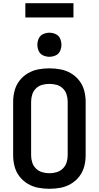

<svg xmlns="http://www.w3.org/2000/svg" viewBox="-20 -1169 616 1197"><path d="M288 8Q323 8 357.5 1.5Q392 -5 422.5 -23Q453 -41 474.5 -69Q496 -97 505 -131Q514 -165 514 -200V-535Q514 -570 505 -604Q496 -638 474.5 -666Q453 -694 422.5 -712Q392 -730 357.5 -736.5Q323 -743 288 -743Q253 -743 218.5 -736.5Q184 -730 153.5 -712Q123 -694 101.5 -666Q80 -638 71 -604Q62 -570 62 -535V-200Q62 -165 71 -131Q80 -97 101.5 -69Q123 -41 153.5 -23Q184 -5 218.5 1.5Q253 8 288 8ZM288 -89Q265 -89 243 -95.5Q221 -102 204.5 -118Q188 -134 181 -156Q174 -178 174 -200V-535Q174 -558 181 -580Q188 -602 204.5 -618Q221 -634 243 -640Q265 -646 288 -646Q311 -646 333 -640Q355 -634 371.5 -618Q388 -602 395 -580Q402 -558 402 -535V-200Q402 -178 395 -156Q388 -134 371.5 -118Q355 -102 333 -95.5Q311 -89 288 -89ZM288 -815Q308 -815 327 -823.5Q346 -832 354.5 -851Q363 -870 363 -890Q363 -910 354.5 -929Q346 -948 327 -956.5Q308 -965 288 -965Q268 -965 249 -956.5Q230 -948 221.5 -929Q213 -910 213 -890Q213 -870 221.5 -851Q230 -832 249 -823.5Q268 -815 288 -815ZM138 -1060H438V-1149H138Z"/></svg>

Font: Iosevka Sparkle Semibold
Style: Regular
Weight: 600
Designer: Belleve Invis
Foundry: Belleve Invis
Version: Version 4.5.0; ttfautohint (v1.8.3)